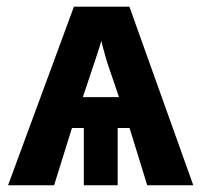

<svg xmlns="http://www.w3.org/2000/svg" viewBox="-20 -548 596 568"><path d="M228 -169.4H192.9L140.1 0H3.9L198.7 -528.3H362.8L551.8 0H415.5L363.3 -169.4H328.1V0H228ZM225.1 -260.7H332Q312.5 -318.4 301.8 -349.4Q291 -380.4 279.8 -427.2Q275.9 -411.1 225.1 -260.7Z"/></svg>

Font: Liberation Sans
Style: Bold
Weight: 700
Designer: Steve Matteson
Foundry: Ascender Corporation
Version: Version 2.1.5